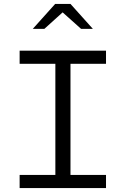

<svg xmlns="http://www.w3.org/2000/svg" viewBox="-20 -958 640 978"><path d="M80 0V-67H262V-633H80V-700H520V-633H339V-67H520V0ZM147 -811 261 -938H339L453 -811H393L299 -895L206 -811Z"/></svg>

Font: Red Hat Mono VF Light
Style: Regular
Weight: 300
Monospace: yes
Designer: Pentagram, MCKL
Foundry: Pentagram, MCKL
Version: Version 1.023